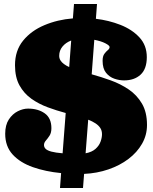

<svg xmlns="http://www.w3.org/2000/svg" viewBox="-20 -855 765 960"><path d="M350 -835 344.5 -763Q268 -757 202 -729.2Q136 -701.5 95.5 -651.8Q55 -602 55 -529Q55 -468.5 77.5 -428Q100 -387.5 137 -361.2Q174 -335 218.8 -318.5Q263.5 -302 308.5 -290L293 -88.5Q257 -91.5 236.8 -97Q216.5 -102.5 208.2 -110.8Q200 -119 200 -130Q200 -141.5 209.2 -152Q218.5 -162.5 227.8 -176.8Q237 -191 237 -214Q237 -264.5 203.8 -288.2Q170.5 -312 120 -312Q95.5 -312 69 -298.8Q42.5 -285.5 24.2 -257.8Q6 -230 6 -186Q6 -123 43.5 -82.2Q81 -41.5 144.5 -19.2Q208 3 285.5 10.5L280 85H395L400.5 14.5Q465 11.5 522 -8Q579 -27.5 622.2 -60.2Q665.5 -93 690.2 -136.2Q715 -179.5 715 -230Q715 -294 689.8 -337Q664.5 -380 623.5 -407.8Q582.5 -435.5 534 -453Q485.5 -470.5 438.5 -483.5L451.5 -656Q485.5 -649.5 506.8 -638.5Q528 -627.5 528 -620Q528 -611.5 519.2 -604.5Q510.5 -597.5 501.8 -585.8Q493 -574 493 -551Q493 -512.5 510 -491.2Q527 -470 551.8 -461.5Q576.5 -453 600 -453Q652 -453 683 -481.8Q714 -510.5 714 -569Q714 -628.5 677 -668.2Q640 -708 581.8 -730.8Q523.5 -753.5 459.5 -761L465 -835ZM490 -184Q490 -167 482.8 -146.8Q475.5 -126.5 457.5 -110.5Q439.5 -94.5 408 -88.5L421 -256.5Q442 -248.5 457.5 -238.2Q473 -228 481.5 -215Q490 -202 490 -184ZM276 -576Q276 -602 292.2 -622Q308.5 -642 336 -652.5L326 -519.5Q311 -526.5 299.8 -534.8Q288.5 -543 282.2 -553.2Q276 -563.5 276 -576Z"/></svg>

Font: Besley Black
Style: Regular
Weight: 900
Designer: Owen Earl
Foundry: indestructible type*
Version: Version 2.001